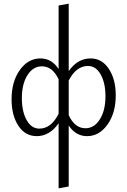

<svg xmlns="http://www.w3.org/2000/svg" viewBox="-20 -736 693 1045"><path d="M473 -418Q535 -418 572.5 -361Q610 -304 610 -217Q610 -121 565 -58Q520 5 454 5Q392 5 354 -53V279L299 289V-65Q250 5 180 5Q117 5 80 -51.5Q43 -108 43 -196Q43 -292 88 -355Q133 -418 200 -418Q262 -418 299 -360V-706L354 -716V-349Q402 -418 473 -418ZM445 -38Q493 -38 523.5 -86.5Q554 -135 554 -212Q554 -284 528 -330.5Q502 -377 459 -377Q395 -377 354 -298V-109Q387 -38 445 -38ZM194 -36Q259 -36 299 -117V-304Q266 -375 208 -375Q160 -375 129.5 -327Q99 -279 99 -202Q99 -129 125 -82.5Q151 -36 194 -36Z"/></svg>

Font: EauTest Semilight
Style: Italic
Weight: 300
Italic angle: -12°
Designer: Christian Thalmann (Catharsis Fonts)
Version: Version 0.001;PS 000.001;hotconv 1.0.88;makeotf.lib2.5.64775